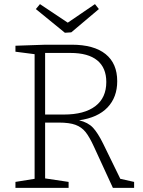

<svg xmlns="http://www.w3.org/2000/svg" viewBox="-20 -912 693 932"><path d="M564 -44 631 -29V0H528L436 -200Q414 -248 395 -271.5Q376 -295 346.5 -306Q317 -317 265 -317H199V-46L313 -29V0H55V-29L148 -44V-649L55 -661V-690L201 -695H328Q436 -695 492.5 -649.5Q549 -604 549 -518Q549 -440 502 -390.5Q455 -341 364 -328Q407 -318 431 -292.5Q455 -267 481 -214ZM199 -356H290Q389 -356 442.5 -396.5Q496 -437 496 -514Q496 -583 452 -619Q408 -655 322 -655H199ZM309 -802 441 -892 460 -868 326 -755 295 -753 154 -868 174 -892Z"/></svg>

Font: Bitter Pro Light
Style: Regular
Weight: 300
Designer: Sol Matas, and Bitter project Authors
Foundry: Sol Matas
Version: Version 1.010